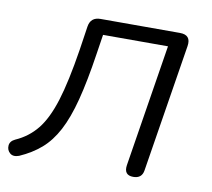

<svg xmlns="http://www.w3.org/2000/svg" viewBox="-70 -554 696 629"><g transform="rotate(10 277.5 -239.5)"><path d="M411 6Q379 6 384 -28L449 -435H233L223 -370Q209 -277 192.5 -213.5Q176 -150 154 -108.5Q132 -67 102 -41Q72 -15 31 3Q12 10 1 0.5Q-10 -9 -9 -24Q-8 -39 9 -47Q52 -66 80.5 -101.5Q109 -137 129 -201Q149 -265 166 -373L178 -453Q183 -485 216 -485H480Q518 -485 512 -447L444 -22Q440 6 411 6Z"/></g></svg>

Font: Nunito Light
Style: Italic
Weight: 300
Italic angle: -9°
Designer: Vernon Adams
Foundry: Vernon Adams
Version: Version 3.601; ttfautohint (v1.8.2.53-6de2)